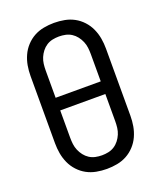

<svg xmlns="http://www.w3.org/2000/svg" viewBox="-139 -831 778 928"><g transform="rotate(-20 250.0 -367.5)"><path d="M250 8Q223 8 196.5 3Q170 -2 147 -14.5Q124 -27 105.5 -47Q87 -67 76 -91.5Q65 -116 60.5 -142Q56 -168 56 -195V-540Q56 -567 60.5 -593Q65 -619 76 -643.5Q87 -668 105.5 -688Q124 -708 147 -720.5Q170 -733 196.5 -738Q223 -743 250 -743Q277 -743 303.5 -738Q330 -733 353 -720.5Q376 -708 394.5 -688Q413 -668 424 -643.5Q435 -619 439.5 -593Q444 -567 444 -540V-195Q444 -168 439.5 -142Q435 -116 424 -91.5Q413 -67 394.5 -47Q376 -27 353 -14.5Q330 -2 303.5 3Q277 8 250 8ZM366 -400V-540Q366 -557 364 -573.5Q362 -590 355.5 -605.5Q349 -621 338.5 -634.5Q328 -648 314 -657Q300 -666 283.5 -669.5Q267 -673 250 -673Q233 -673 216.5 -669.5Q200 -666 186 -657Q172 -648 161.5 -634.5Q151 -621 144.5 -605.5Q138 -590 136 -573.5Q134 -557 134 -540V-400ZM250 -62Q267 -62 283.5 -65.5Q300 -69 314 -78Q328 -87 338.5 -100.5Q349 -114 355.5 -129.5Q362 -145 364 -161.5Q366 -178 366 -195V-335H134V-195Q134 -178 136 -161.5Q138 -145 144.5 -129.5Q151 -114 161.5 -100.5Q172 -87 186 -78Q200 -69 216.5 -65.5Q233 -62 250 -62Z"/></g></svg>

Font: Iosevka SS18
Style: Regular
Weight: 400
Monospace: yes
Designer: Belleve Invis
Foundry: Belleve Invis
Version: Version 25.1.1; ttfautohint (v1.8.4)